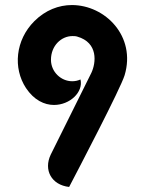

<svg xmlns="http://www.w3.org/2000/svg" viewBox="-20 -737 574 761"><path d="M254 4C290 -65 458 -386 474 -439C520 -593 397 -717 265 -717C213 -717 160 -697 116 -653C41 -578 31 -467 83 -388C115 -340 156 -321 194 -321C257 -321 311 -372 299 -422C288 -417 277 -415 266 -415C222 -415 182 -452 182 -500C182 -556 223 -594 267 -594C273 -594 280 -594 286 -592C370 -568 361 -488 342 -448L181 -124C152 -63 184 -4 254 4Z"/></svg>

Font: Mesarto
Style: Regular
Weight: 700
Designer: Mohamed Gaber
Foundry: Kief Type Foundry
Version: Version 2.020